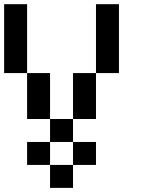

<svg xmlns="http://www.w3.org/2000/svg" viewBox="-20 -798 707 929"><path d="M333.3 -111.1H222.2V-222.2H333.3ZM222.2 -222.2H111.1V-444.4H222.2ZM444.4 -222.2H333.3V-444.4H444.4ZM111.1 -444.4H0V-777.8H111.1ZM555.6 -444.4H444.4V-777.8H555.6ZM222.2 0H111.1V-111.1H222.2ZM333.3 111.1H222.2V0H333.3ZM444.4 0H333.3V-111.1H444.4Z"/></svg>

Font: Pixeloid Mono
Style: Regular
Weight: 400
Monospace: yes
Designer: GGBotNet
Foundry: GGBotNet
Version: 0.5